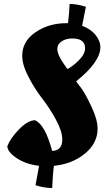

<svg xmlns="http://www.w3.org/2000/svg" viewBox="-20 -827 545 968"><path d="M472 -178Q472 -105 408 -52.5Q344 0 252 9Q246 49 243 121Q204 121 159 107L177 9Q109 1 63 -30.5Q17 -62 17 -90Q31 -128 74.5 -173.5Q118 -219 156 -221Q207 -200 243 -66Q294 -68 294 -124Q294 -165 262.5 -223Q231 -281 193 -330Q155 -379 123.5 -439.5Q92 -500 92 -546Q92 -619 159 -664.5Q226 -710 313 -710H323Q329 -760 331 -807Q368 -807 413 -793L394 -697Q437 -681 461.5 -651Q486 -621 486 -589Q486 -515 364 -417Q376 -402 394 -376.5Q412 -351 442 -287.5Q472 -224 472 -178ZM409 -584Q409 -633 345 -633Q311 -633 290 -618Q269 -603 269 -581Q269 -550 305 -500Q312 -490 320 -479Q345 -491 377 -522.5Q409 -554 409 -584Z"/></svg>

Font: Oleo Script
Style: Bold
Weight: 700
Designer: Soytutype
Foundry: Soytutype
Version: Version 1.002